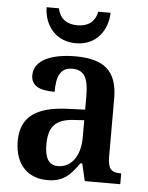

<svg xmlns="http://www.w3.org/2000/svg" viewBox="-54 -798 655 852"><g transform="rotate(5 273.5 -372.0)"><path d="M262 -606C356 -606 402 -679 404 -754H349C339 -706 307 -686 262 -686C216 -686 184 -706 174 -754H119C120 -679 167 -606 262 -606ZM188 10C261 10 289 -22 329 -77H337L355 0H513V-48H510C468 -48 453 -64 453 -119V-376C453 -502 390 -548 266 -548C163 -548 82 -517 82 -448C82 -402 117 -383 187 -383C187 -450 202 -492 257 -492C316 -492 329 -447 329 -374V-316L252 -313C112 -308 43 -259 43 -152C43 -42 107 10 188 10ZM230 -56C189 -56 171 -88 171 -147C171 -222 198 -261 282 -266L329 -269V-191C329 -110 290 -56 230 -56Z"/></g></svg>

Font: Noto Serif Devanagari SemiCondensed SemiBold
Style: Regular
Weight: 600
Width: 4
Designer: Universal Thirst, Indian Type Foundry and the Monotype Design Team
Foundry: Monotype Imaging Inc.
Version: Version 2.004